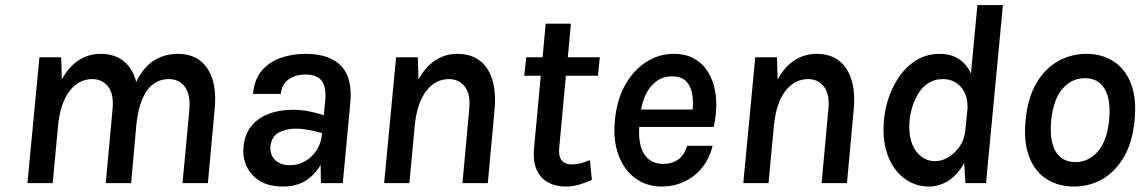

<svg xmlns="http://www.w3.org/2000/svg" viewBox="-20 -704 4401 738"><path d="M85.5 0 131.5 -484H215Q216 -462.5 216.5 -441.2Q217 -420 217.5 -398.5Q244 -447 282 -472Q320 -497 366.5 -497Q421.5 -497 456 -468.5Q490.5 -440 503.5 -389Q531 -446 572 -471.5Q613 -497 663 -497Q716 -497 749.8 -470.5Q783.5 -444 797.5 -396.2Q811.5 -348.5 805 -283L779 0H681.5L708 -283Q712.5 -340 690.8 -370Q669 -400 628.5 -400Q594.5 -400 568.2 -380Q542 -360 526 -320.8Q510 -281.5 504 -223L484 0H386.5L412.5 -283Q418.5 -341 396 -370.5Q373.5 -400 334.5 -400Q282.5 -400 247 -353.8Q211.5 -307.5 203 -219L182.5 0Z M1068 13Q1014 13 978.8 -8.5Q943.5 -30 927.8 -65Q912 -100 916 -140Q920.5 -187 945.2 -218.2Q970 -249.5 1011.5 -265.8Q1053 -282 1105.5 -282Q1137.5 -282 1167.2 -276.2Q1197 -270.5 1224.5 -261L1229.5 -312Q1235.5 -366.5 1217.5 -392Q1199.5 -417.5 1154.5 -417.5Q1128 -417.5 1107.2 -409Q1086.5 -400.5 1074 -384Q1061.5 -367.5 1059 -343H952.5Q957.5 -398.5 986 -432.2Q1014.5 -466 1058.5 -481.5Q1102.5 -497 1154.5 -497Q1246.5 -497 1291 -451Q1335.5 -405 1326.5 -308.5L1297.5 0H1213.5Q1213 -17.5 1213 -34.8Q1213 -52 1212.5 -69.5Q1187 -28.5 1152 -7.8Q1117 13 1068 13ZM1094 -69Q1126.5 -69 1153.5 -84.8Q1180.5 -100.5 1198 -128.2Q1215.5 -156 1218 -192Q1195 -199.5 1167.8 -204.5Q1140.5 -209.5 1116.5 -209.5Q1078.5 -209.5 1050.5 -193.8Q1022.5 -178 1019.5 -140Q1017 -110 1037 -89.5Q1057 -69 1094 -69Z M1456.5 0 1502.5 -484H1586L1588.5 -398.5Q1615 -447 1653 -472Q1691 -497 1737.5 -497Q1791 -497 1824.8 -470.5Q1858.5 -444 1872.8 -396.2Q1887 -348.5 1881 -283L1855 0H1757.5L1783.5 -283Q1789.5 -341 1767 -370.5Q1744.5 -400 1705.5 -400Q1653.5 -400 1618 -353.8Q1582.5 -307.5 1574 -219L1553.5 0Z M2154.5 13Q2116.5 13 2087.2 -2.5Q2058 -18 2043.2 -50.2Q2028.5 -82.5 2032.5 -132L2060.5 -432.5L2081 -413H1995L2003 -484H2088L2063.5 -461.5L2077.5 -613H2174.5L2160.5 -461.5L2140 -484H2285.5L2278.5 -413H2132.5L2157 -432.5L2129.5 -135.5Q2126.5 -103 2139 -87.5Q2151.5 -72 2179 -72Q2193.5 -72 2210 -76Q2226.5 -80 2247.5 -88.5L2255 -12.5Q2229.5 -1 2205.2 6Q2181 13 2154.5 13Z M2522.5 13Q2466 13 2422.8 -18.2Q2379.5 -49.5 2357.8 -106.8Q2336 -164 2343.5 -241.5Q2351 -321.5 2383.5 -378.5Q2416 -435.5 2464.5 -466.2Q2513 -497 2570 -497Q2616 -497 2648.5 -478.5Q2681 -460 2700.8 -428.5Q2720.5 -397 2728.2 -357Q2736 -317 2732 -273Q2731 -259 2728.8 -244.8Q2726.5 -230.5 2723 -216H2414.5L2439 -234Q2433 -188.5 2440.5 -152Q2448 -115.5 2470.2 -94.8Q2492.5 -74 2531 -74Q2563.5 -74 2587.5 -91.5Q2611.5 -109 2621 -143.5H2719Q2708 -96.5 2680 -61.2Q2652 -26 2611.5 -6.5Q2571 13 2522.5 13ZM2442 -268 2422.5 -283H2665.5L2641 -269.5Q2646 -305.5 2641.5 -337.8Q2637 -370 2618.8 -390.2Q2600.5 -410.5 2563 -410.5Q2528.5 -410.5 2502.8 -391.5Q2477 -372.5 2461.8 -340.2Q2446.5 -308 2442 -268Z M2837 0 2883 -484H2966.5L2969 -398.5Q2995.5 -447 3033.5 -472Q3071.5 -497 3118 -497Q3171.5 -497 3205.2 -470.5Q3239 -444 3253.2 -396.2Q3267.5 -348.5 3261.5 -283L3235.5 0H3138L3164 -283Q3170 -341 3147.5 -370.5Q3125 -400 3086 -400Q3034 -400 2998.5 -353.8Q2963 -307.5 2954.5 -219L2934 0Z M3551.5 13Q3501.5 13 3461.5 -14.2Q3421.5 -41.5 3398.8 -91.2Q3376 -141 3376 -206.5Q3376 -261.5 3391 -313Q3406 -364.5 3434.2 -406.2Q3462.5 -448 3502.2 -472.5Q3542 -497 3592 -497Q3634.5 -497 3664.8 -477.8Q3695 -458.5 3712 -421.5L3737 -684.5H3835L3770 0H3691L3686 -78Q3661.5 -32 3625.8 -9.5Q3590 13 3551.5 13ZM3575 -84.5Q3599.5 -84.5 3625 -99.5Q3650.5 -114.5 3669.2 -142Q3688 -169.5 3691 -208.5L3698 -278Q3698.5 -282.5 3698.8 -285.5Q3699 -288.5 3699 -292.5Q3699 -327.5 3686.2 -351.2Q3673.5 -375 3652 -387.5Q3630.5 -400 3605 -400Q3571 -400 3546.2 -383Q3521.5 -366 3506 -338.5Q3490.5 -311 3482.8 -279Q3475 -247 3475 -218Q3475 -157 3502.8 -120.8Q3530.5 -84.5 3575 -84.5Z M4108.5 13Q4048.5 13 4003.5 -15.2Q3958.5 -43.5 3936.2 -100.2Q3914 -157 3922 -241Q3930 -327 3963.2 -383.8Q3996.5 -440.5 4046.8 -468.8Q4097 -497 4156 -497Q4215 -497 4259.8 -468.5Q4304.5 -440 4327 -383.2Q4349.5 -326.5 4341 -241Q4333 -157 4299.8 -100.2Q4266.5 -43.5 4217 -15.2Q4167.5 13 4108.5 13ZM4113.5 -81Q4164.5 -81 4200 -122.2Q4235.5 -163.5 4243 -241Q4251 -320.5 4226.2 -362Q4201.5 -403.5 4150 -403.5Q4098.5 -403.5 4063.5 -362.2Q4028.5 -321 4020.5 -241Q4015.5 -189.5 4024.8 -153.8Q4034 -118 4056.8 -99.5Q4079.5 -81 4113.5 -81Z"/></svg>

Font: Karla SemiBold
Style: Italic
Weight: 600
Italic angle: -8°
Designer: Jonathan Pinhorn
Version: Version 2.004;gftools[0.9.33]